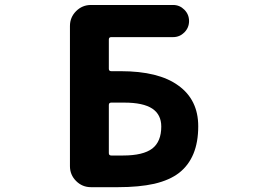

<svg xmlns="http://www.w3.org/2000/svg" viewBox="-20 -776 1040 776"><path d="M347.7 -19.5Q312.5 -19.5 287.6 -44.4Q262.7 -69.3 262.7 -104.5V-670.9Q262.7 -706.1 287.6 -731Q312.5 -755.9 347.7 -755.9H679.7Q706.1 -755.9 725.1 -736.8Q744.1 -717.8 744.1 -690.9Q744.1 -664.1 725.1 -645Q706.1 -626 679.7 -626H429.7Q419.9 -626 419.9 -616.2V-498Q419.9 -488.3 429.7 -488.3H467.8Q621.1 -488.3 700.2 -430.7Q781.2 -373 781.2 -265.6Q781.2 -201.2 761.7 -154.3Q742.2 -107.4 704.1 -77.6Q666 -47.9 603.5 -33.2Q542 -19.5 457 -19.5ZM477.5 -147.5Q558.6 -147.5 595.7 -175.8Q631.8 -204.1 631.8 -264.6Q631.8 -312.5 595.7 -336.9Q558.6 -361.3 482.4 -361.3Q481.4 -361.3 480.5 -361.3H429.7Q419.9 -361.3 419.9 -351.6V-157.2Q419.9 -147.5 429.7 -147.5Z"/></svg>

Font: Rounded-X Mgen+ 1m bold
Style: Bold
Weight: 700
Designer: [Source Han Sans]
Ryoko NISHIZUKA  (kana & ideographs); Paul D. Hunt (Latin, Greek & Cyrillic); Wenlong ZHANG  (bopomofo
Version: Version 1.059.20150602